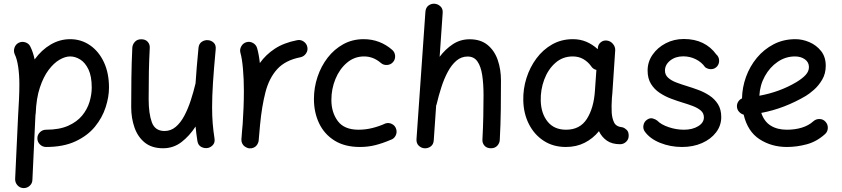

<svg xmlns="http://www.w3.org/2000/svg" viewBox="-20 -743 4476 1021"><path d="M178.7 -7.3Q178.7 -26.4 192.4 -39.8Q206.1 -53.2 225.1 -53.2Q295.4 -53.2 342.5 -74.2Q389.6 -95.2 417 -128.7Q444.3 -162.1 456.1 -201.4Q467.8 -240.7 467.8 -277.3Q467.8 -337.9 450.2 -374.3Q432.6 -410.6 406.2 -426.8Q379.9 -442.9 353 -442.9Q326.7 -442.9 296.4 -425.3Q266.1 -407.7 238.5 -371.1Q210.9 -334.5 191.9 -277.1Q172.9 -219.7 169.9 -140.1Q169.9 -135.3 168.5 -130.9Q168.5 -125.5 168 -121.1L152.3 213.4Q151.9 232.4 137.7 245.1Q123.5 257.8 104.5 257.3Q85.4 256.3 72.8 242.2Q60.1 228 60.5 209L76.2 -126.5Q79.1 -173.8 81.1 -215.6Q83 -257.3 83 -294.4Q83 -344.7 76.7 -387.5Q70.3 -430.2 58.6 -453.6Q50.8 -470.7 56.9 -489Q63 -507.3 79.6 -515.6Q96.7 -523.9 115.2 -517.8Q133.8 -511.7 141.6 -494.6Q156.2 -465.3 164.1 -426.8Q201.2 -478 249.8 -506.3Q298.3 -534.7 353 -534.7Q411.6 -534.7 458.5 -502.4Q505.4 -470.2 532.5 -412.4Q559.6 -354.5 559.6 -277.3Q559.6 -227.5 541.7 -172.4Q523.9 -117.2 484.9 -69.3Q445.8 -21.5 381.6 8.5Q317.4 38.6 225.1 38.6Q206.1 38.6 192.4 25.1Q178.7 11.7 178.7 -7.3Z M1127 -480.5Q1117.2 -376 1112.5 -302.7Q1107.9 -229.5 1107.9 -172.9Q1107.9 -126 1111.1 -86.7Q1114.3 -47.4 1120.6 -7.3Q1124 13.7 1113.3 26.6Q1102.5 39.6 1086.9 43.5Q1068.8 47.4 1051.3 38.8Q1033.7 30.3 1029.8 7.3Q1023.4 -32.7 1020 -70.3Q987.8 -20.5 945.1 12.5Q902.3 45.4 847.2 45.4Q787.6 45.4 750.2 15.4Q712.9 -14.6 695.3 -64.7Q677.7 -114.7 677.7 -173.8Q677.7 -251 678.7 -329.3Q679.7 -407.7 683.6 -489.3Q684.6 -506.3 697 -520.3Q709.5 -534.2 731 -534.2Q753.4 -534.2 765.4 -520.8Q777.3 -507.3 776.4 -489.3Q772.9 -423.3 771.7 -361.6Q770.5 -299.8 770.5 -215.8Q770.5 -139.2 787.4 -92.8Q804.2 -46.4 855 -46.4Q888.7 -46.4 914.8 -68.6Q940.9 -90.8 960.4 -127.9Q980 -165 994.6 -210Q1009.3 -254.9 1020 -300.3V-301.3Q1022.5 -341.3 1026.4 -387.9Q1030.3 -434.6 1035.6 -489.3Q1038.1 -511.2 1053.7 -521.2Q1069.3 -531.2 1086.9 -529.3Q1104 -527.8 1116.7 -515.6Q1129.4 -503.4 1127 -480.5Z M1305.2 45.9Q1298.3 44.9 1292 42Q1269 32.2 1264.2 8.3Q1264.2 7.8 1264.2 7.3Q1264.2 6.8 1264.2 6.3Q1263.2 1 1263.7 -4.9Q1263.7 -6.3 1264.2 -7.8Q1265.6 -26.9 1267.1 -45.9Q1268.6 -64.9 1270.5 -83.5Q1273.4 -125 1275.1 -170.2Q1276.9 -215.3 1276.9 -259.8Q1276.9 -322.3 1272 -377.2Q1267.1 -432.1 1258.8 -460.9Q1253.4 -479 1262.7 -496.1Q1272 -513.2 1290 -518.6Q1308.1 -523.9 1325 -514.6Q1341.8 -505.4 1347.2 -487.3Q1352.1 -470.2 1355.7 -450.2Q1359.4 -430.2 1361.8 -407.7Q1393.6 -452.6 1441.7 -484.1Q1489.7 -515.6 1560.1 -529.3Q1578.6 -533.2 1594.7 -522.2Q1610.8 -511.2 1614.3 -492.7Q1618.2 -474.6 1607.2 -458.5Q1596.2 -442.4 1577.6 -438.5Q1497.6 -422.9 1454.3 -375.5Q1411.1 -328.1 1391.6 -252.7Q1372.1 -177.2 1362.8 -78.1Q1359.4 -33.2 1355.5 4.4Q1355 10.3 1352.5 16.1Q1352.5 16.1 1352.5 16.6Q1352.1 17.1 1352.1 17.6Q1342.8 40.5 1318.4 45.4Q1317.4 45.4 1316.9 45.4Q1316.9 45.4 1316.4 45.4Q1311 46.4 1305.2 45.9Z M2070.3 -413.1Q2058.1 -398.9 2038.8 -397.5Q2019.5 -396 2005.4 -408.2Q1965.3 -442.9 1916 -442.9Q1864.3 -442.9 1825 -409.4Q1785.6 -376 1763.9 -323.2Q1742.2 -270.5 1742.2 -211.4Q1742.2 -145 1776.4 -99.1Q1810.5 -53.2 1886.7 -53.2Q1924.3 -53.2 1961.2 -62.5Q1998 -71.8 2029.3 -86.4Q2047.4 -92.3 2064.5 -83.5Q2081.5 -74.7 2086.9 -56.2Q2092.3 -38.1 2083.5 -21.2Q2074.7 -4.4 2056.6 1Q2015.6 18.6 1976.6 28.6Q1937.5 38.6 1894 38.6Q1813.5 38.6 1759 4.6Q1704.6 -29.3 1677 -87.2Q1649.4 -145 1649.4 -216.8Q1649.4 -277.3 1668.5 -334.2Q1687.5 -391.1 1722.4 -436.3Q1757.3 -481.4 1805.9 -508.1Q1854.5 -534.7 1913.6 -534.7Q1958 -534.7 1996.1 -520Q2034.2 -505.4 2065.4 -478Q2079.6 -465.8 2081.1 -446.5Q2082.5 -427.2 2070.3 -413.1Z M2236.8 45.4Q2220.2 44.4 2206.8 31.7Q2193.4 19 2194.8 -3.4L2242.2 -680.2Q2244.1 -703.1 2259 -713.9Q2273.9 -724.6 2291.5 -723.1Q2308.6 -721.7 2322.3 -709Q2335.9 -696.3 2334 -673.8L2317.9 -440.9Q2348.6 -481.9 2388.4 -508.1Q2428.2 -534.2 2477.5 -534.2Q2535.6 -534.2 2572.5 -504.2Q2609.4 -474.1 2626.7 -424.3Q2644 -374.5 2644 -314.9Q2644 -238.3 2643.1 -159.9Q2642.1 -81.5 2637.7 0.5Q2637.2 17.6 2624.8 31.5Q2612.3 45.4 2590.8 45.4Q2568.4 45.4 2556.4 31.7Q2544.4 18.1 2545.4 0Q2548.8 -65.4 2550 -122.8Q2551.3 -180.2 2551.3 -236.3Q2551.3 -297.4 2544.2 -343.8Q2537.1 -390.1 2518.8 -416.3Q2500.5 -442.4 2466.8 -442.4Q2433.1 -442.4 2407 -420.2Q2380.9 -397.9 2361.1 -360.8Q2341.3 -323.7 2326.9 -278.8Q2312.5 -233.9 2301.8 -188.5Q2300.8 -185.1 2299.3 -181.6L2286.6 2.9Q2285.2 25.4 2270 36.1Q2254.9 46.9 2236.8 45.4Z M3277.3 23.9Q3234.9 23.9 3207.5 5.1Q3180.2 -13.7 3165 -45.4Q3133.3 -6.3 3089.1 16.1Q3044.9 38.6 2989.3 38.6Q2921.4 38.6 2871.1 5.6Q2820.8 -27.3 2792.5 -83.3Q2764.2 -139.2 2762.7 -208.5Q2761.2 -269.5 2779.5 -327.6Q2797.9 -385.7 2832.8 -432.6Q2867.7 -479.5 2916.7 -507.1Q2965.8 -534.7 3026.4 -534.7Q3065.4 -534.7 3098.1 -520.8Q3130.9 -506.8 3158.7 -481.4L3159.2 -487.8Q3160.2 -506.3 3174.6 -518.1Q3189 -529.8 3207.5 -527.3Q3226.6 -524.9 3239.5 -509.5Q3252.4 -494.1 3251.5 -475.6L3236.3 -247.1Q3235.4 -233.9 3233.9 -221.2Q3232.4 -201.7 3232.2 -180.2Q3231.9 -158.7 3232.9 -143.6Q3234.9 -113.8 3245.6 -91.6Q3256.3 -69.3 3290.5 -65.9Q3302.2 -62.5 3312.7 -52.2Q3323.2 -42 3323.2 -22Q3323.7 -2.9 3310.1 10.5Q3296.4 23.9 3277.3 23.9ZM2990.2 -53.2Q3064.5 -53.2 3101.1 -111.3Q3137.7 -169.4 3143.6 -259.8L3151.4 -371.1Q3132.3 -376 3123 -391.6Q3106.4 -414.6 3082 -428.7Q3057.6 -442.9 3025.9 -442.9Q2971.7 -442.9 2932.9 -408.2Q2894 -373.5 2874 -319.6Q2854 -265.6 2855.5 -207Q2857.4 -139.2 2892.1 -96.2Q2926.8 -53.2 2990.2 -53.2Z M3793.5 -390.1Q3781.2 -376.5 3763.7 -375.2Q3746.1 -374 3730 -385.3Q3710.9 -412.6 3679.9 -428Q3648.9 -443.4 3613.3 -443.4Q3571.8 -443.4 3543.9 -421.1Q3516.1 -398.9 3516.1 -367.7Q3516.1 -344.7 3533 -329.6Q3549.8 -314.5 3576.4 -304.4Q3603 -294.4 3631.8 -285.6Q3660.6 -276.9 3692.6 -265.1Q3724.6 -253.4 3752.4 -235.1Q3780.3 -216.8 3797.9 -189Q3815.4 -161.1 3815.4 -120.6Q3815.4 -75.2 3787.8 -39.1Q3760.3 -2.9 3713.1 17.8Q3666 38.6 3606.9 38.6Q3544.9 38.6 3490.7 16.8Q3436.5 -4.9 3408.7 -43.5Q3397.9 -59.1 3401.9 -77.9Q3405.8 -96.7 3421.4 -106.9Q3437 -117.2 3451.4 -113Q3465.8 -108.9 3475.1 -101.6Q3495.1 -80.6 3535.4 -66.9Q3575.7 -53.2 3617.2 -53.2Q3662.1 -53.2 3692.6 -71.8Q3723.1 -90.3 3723.1 -118.7Q3723.1 -141.1 3706.5 -155.3Q3689.9 -169.4 3664.1 -179.2Q3638.2 -189 3610.4 -197.3Q3581.1 -206.1 3548.6 -218.3Q3516.1 -230.5 3487.8 -249.3Q3459.5 -268.1 3441.7 -296.9Q3423.8 -325.7 3423.8 -368.2Q3423.8 -414.1 3450.2 -452.1Q3476.6 -490.2 3520.3 -512.9Q3564 -535.6 3616.2 -535.6Q3674.3 -535.6 3717.3 -514.4Q3760.3 -493.2 3788.6 -454.1Q3802.7 -441.9 3804 -423.1Q3805.2 -404.3 3793.5 -390.1Z M4367.2 -29.8Q4322.8 10.3 4269.8 24.4Q4216.8 38.6 4164.6 38.6Q4082.5 38.6 4019 -2.7Q3955.6 -43.9 3934.6 -133.3Q3920.4 -137.2 3910.2 -148.4Q3899.9 -159.7 3898.9 -175.3Q3897.9 -189.9 3905.5 -202.1Q3913.1 -214.4 3925.8 -219.7Q3926.8 -277.8 3947 -334Q3967.3 -390.1 4004.6 -435.3Q4042 -480.5 4094 -507.6Q4146 -534.7 4210 -534.7Q4247.1 -534.7 4284.2 -518.8Q4321.3 -502.9 4346.2 -471.7Q4371.1 -440.4 4371.1 -393.1Q4371.1 -351.6 4352.1 -319.3Q4333 -287.1 4308.1 -265.4Q4283.2 -243.7 4265.1 -232.9Q4209.5 -200.2 4150.1 -177.2Q4090.8 -154.3 4028.3 -142.6Q4043.5 -96.7 4078.4 -75Q4113.3 -53.2 4164.6 -53.2Q4207.5 -53.2 4243.7 -64.2Q4279.8 -75.2 4305.2 -98.1Q4319.3 -110.8 4338.6 -110.1Q4357.9 -109.4 4370.1 -95.2Q4382.8 -81.1 4382.1 -61.8Q4381.3 -42.5 4367.2 -29.8ZM4207.5 -442.9Q4157.7 -442.9 4115.7 -414.3Q4073.7 -385.7 4047.4 -338.1Q4021 -290.5 4018.1 -233.9Q4127 -253.9 4214.8 -306.2Q4245.6 -324.7 4263.7 -344Q4281.7 -363.3 4281.7 -386.2Q4281.7 -412.1 4260.3 -427.5Q4238.8 -442.9 4207.5 -442.9Z"/></svg>

Font: Mikhak Medium
Style: Regular
Weight: 500
Designer: Amin Abedi
Version: Version 3.3